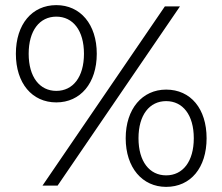

<svg xmlns="http://www.w3.org/2000/svg" viewBox="-20 -725 869 750"><path d="M200 -325C294 -325 358 -400 358 -515C358 -630 294 -705 200 -705C105 -705 42 -630 42 -515C42 -400 105 -325 200 -325ZM205 0 683 -700H624L146 0ZM200 -370C135 -370 92 -424 92 -515C92 -606 135 -660 200 -660C265 -660 308 -606 308 -515C308 -424 265 -370 200 -370ZM629 5C725 5 787 -70 787 -185C787 -300 725 -375 629 -375C536 -375 471 -300 471 -185C471 -70 536 5 629 5ZM629 -40C564 -40 521 -94 521 -185C521 -276 564 -330 629 -330C694 -330 737 -276 737 -185C737 -94 694 -40 629 -40Z"/></svg>

Font: Montserrat Z
Style: Regular
Weight: 400
Designer: Julieta Ulanovsky
Foundry: Julieta Ulanovsky
Version: Version 8.000